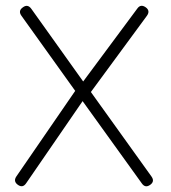

<svg xmlns="http://www.w3.org/2000/svg" viewBox="-20 -654 599 674"><path d="M72 -11Q60 7 43 -5Q26 -17 37 -34L244 -335L55 -599Q43 -616 60 -628Q77 -641 90 -623L272 -368L462 -624Q474 -641 492 -628Q508 -616 496 -599L299 -331L512 -34Q524 -17 507 -5Q490 7 478 -10L270 -299Z"/></svg>

Font: Jura Light
Style: Regular
Weight: 300
Designer: Daniel Johnson, Alexei Vanyashin
Foundry: Daniel Johnson
Version: Version 5.103